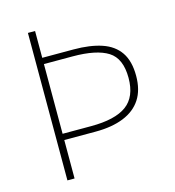

<svg xmlns="http://www.w3.org/2000/svg" viewBox="-100 -745 757 830"><g transform="rotate(-15 278.0 -330.0)"><path d="M100 0V-660H132V-540H272Q346 -540 398 -522.5Q450 -505 477 -465.5Q504 -426 504 -360Q504 -297 477 -255.5Q450 -214 398 -193Q346 -172 272 -172H132V0ZM132 -200H260Q367 -200 418.5 -237.5Q470 -275 470 -360Q470 -447 418.5 -479.5Q367 -512 260 -512H132Z"/></g></svg>

Font: Source Sans 3 VF
Style: Regular
Weight: 200
Designer: Paul D. Hunt
Foundry: Adobe
Version: Version 3.046;hotconv 1.0.118;makeotfexe 2.5.65603